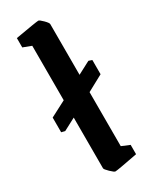

<svg xmlns="http://www.w3.org/2000/svg" viewBox="-182 -694 597 748"><g transform="rotate(-30 117.0 -319.5)"><path d="M168 -308V-65L204 -50V-8Q111 10 101 10Q96 10 80.5 -5Q65 -20 65 -25V-253L10 -224L-6 -228V-294L65 -331V-576L28 -590V-632Q125 -649 134 -649Q139 -649 153.5 -634.5Q168 -620 168 -614V-386L225 -416L240 -411V-347Z"/></g></svg>

Font: Grenze Medium
Style: Regular
Weight: 500
Designer: Renata Polastri
Foundry: Omnibus-Type
Version: Version 1.002; ttfautohint (v1.8)